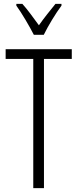

<svg xmlns="http://www.w3.org/2000/svg" viewBox="-20 -967 399 987"><path d="M206 0H151V-664H9V-714H349V-664H206ZM154 -788Q136 -823 110.5 -866Q85 -909 64 -938V-947H95Q114 -926 136.5 -896Q159 -866 180 -837Q202 -868 221 -892Q240 -916 265 -947H296V-938Q273 -907 247.5 -865Q222 -823 205 -788Z"/></svg>

Font: Noto Sans ExtraCondensed Light
Style: Regular
Weight: 300
Width: 2
Designer: Monotype Design Team
Foundry: Monotype Imaging Inc.
Version: Version 2.013; ttfautohint (v1.8.4.7-5d5b)